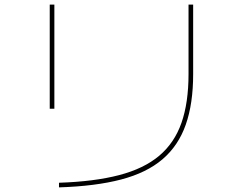

<svg xmlns="http://www.w3.org/2000/svg" viewBox="-20 -780 1040 830"><path d="M235 10Q388 5 495 -23Q602 -51 668 -106.5Q734 -162 764.5 -249Q795 -336 795 -460V-760H815V-460Q815 -332 783 -241Q751 -150 682.5 -91.5Q614 -33 503.5 -4Q393 25 235 30ZM195 -310V-760H215V-310Z"/></svg>

Font: M PLUS 1 Thin
Style: Regular
Weight: 100
Designer: Coji Morishita
Foundry: UNDERFOREST DESIGN
Version: Version 1.001